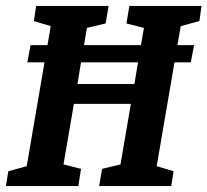

<svg xmlns="http://www.w3.org/2000/svg" viewBox="-27 -627 699 647"><path d="M582 -539 571 -475H627L616 -417H561L501 -67L558 -50L550 0H307L317 -58L379 -73L414 -277H222L187 -73L246 -58L237 0H-7L1 -50L63 -67L123 -417H65L76 -475H133L144 -539L87 -556L95 -607H339L329 -548L266 -533L256 -475H448L458 -533L399 -548L409 -607H652L645 -556ZM438 -417H246L234 -344H426Z"/></svg>

Font: Grenze SemiBold
Style: Italic
Weight: 600
Italic angle: -10°
Designer: Renata Polastri
Foundry: Omnibus-Type
Version: Version 1.002; ttfautohint (v1.8)